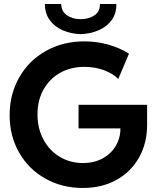

<svg xmlns="http://www.w3.org/2000/svg" viewBox="-20 -935 792 963"><path d="M28.3 -357.4Q28.3 -461.4 75.9 -545.9Q123.5 -630.4 209.2 -679Q294.9 -727.5 403.3 -727.5Q464.4 -727.5 521.7 -711.7Q579.1 -695.8 627 -666L573.2 -539.1Q545.4 -566.9 500.7 -583.3Q456.1 -599.6 402.3 -599.6Q335.4 -599.6 282.2 -570.1Q229 -540.5 198.5 -486.3Q168 -432.1 168 -361.3Q168 -291 197.8 -235.4Q227.5 -179.7 279.8 -148.4Q332 -117.2 396.5 -117.2Q451.2 -117.2 493.9 -140.1Q536.6 -163.1 560.3 -202.6Q584 -242.2 584 -291H374V-409.2H717.8V-307.6Q717.8 -217.3 677.7 -145.5Q637.7 -73.7 564.7 -33Q491.7 7.8 395.5 7.8Q291 7.8 207 -39.6Q123 -86.9 75.7 -170.2Q28.3 -253.4 28.3 -357.4ZM205.1 -915H287.1Q287.6 -878.4 315.4 -858.6Q343.3 -838.9 383.8 -838.9Q425.8 -838.9 453.9 -858.2Q481.9 -877.4 481.4 -915H563.5Q564.5 -868.2 540.5 -834.7Q516.6 -801.3 475.3 -783.4Q434.1 -765.6 383.8 -763.7Q334.5 -765.6 293.9 -783.4Q253.4 -801.3 229.2 -834.7Q205.1 -868.2 205.1 -915Z"/></svg>

Font: Reddit Sans Fudge
Style: Bold
Weight: 700
Designer: Stephen Hutchings
Foundry: Reddit
Version: Version 1.013